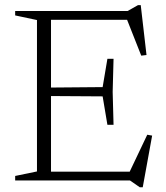

<svg xmlns="http://www.w3.org/2000/svg" viewBox="-20 -720 662 766"><path d="M433 -485.5 429.5 -353.5 433 -222H408.5L389.5 -335.5L157.5 -337V-370.5L389.5 -372.5L408.5 -485.5ZM564.5 -500.5 543.5 -498 481.5 -655 510 -641H141V-676H489L530.5 -699.5H541.5ZM490 -19.5 567.5 -182.5 587 -179 549.5 27H537.5L498.5 0H141V-35H517ZM40.5 0V-18L127.5 -36V-640L40.5 -658.5V-676H183.5V0Z"/></svg>

Font: Newsreader 16pt 16pt Light
Style: Regular
Weight: 300
Version: Version 1.003